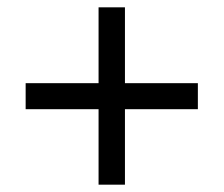

<svg xmlns="http://www.w3.org/2000/svg" viewBox="-20 -615 612 524"><path d="M321 -388H520V-317H321V-111H249V-317H50V-388H249V-595H321Z"/></svg>

Font: Noto Sans Hebrew Droid
Style: Regular
Weight: 400
Designer: Monotype Design Team
Foundry: Monotype Imaging Inc.
Version: Version 1.100